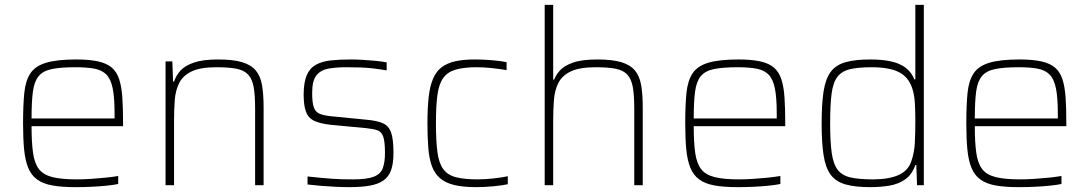

<svg xmlns="http://www.w3.org/2000/svg" viewBox="-20 -763 4488 791"><path d="M291 8Q234 8 195.5 1Q157 -6 133 -23.5Q109 -41 96.5 -71Q84 -101 79.5 -146Q75 -191 75 -254Q75 -329 80 -379.5Q85 -430 105 -460.5Q125 -491 170 -504.5Q215 -518 294 -518Q349 -518 384.5 -510Q420 -502 440.5 -484.5Q461 -467 471 -436.5Q481 -406 484 -361.5Q487 -317 487 -256V-243H110Q110 -177 116 -134Q122 -91 140 -67Q158 -43 195.5 -33.5Q233 -24 296 -24Q323 -24 354 -26Q385 -28 414.5 -31Q444 -34 467 -38V-5Q448 -1 418.5 2Q389 5 356 6.5Q323 8 291 8ZM452 -255V-296Q452 -360 444.5 -398Q437 -436 419 -455Q401 -474 369.5 -480Q338 -486 291 -486Q230 -486 193.5 -478.5Q157 -471 139 -449Q121 -427 115.5 -385.5Q110 -344 110 -275H472Z M662 0V-510H690L693 -427H697Q705 -451 723 -471.5Q741 -492 778 -505Q815 -518 879 -518Q940 -518 977 -507Q1014 -496 1033.5 -473Q1053 -450 1059.5 -412Q1066 -374 1066 -320V0H1031V-315Q1031 -371 1025 -404.5Q1019 -438 1002 -456Q985 -474 953.5 -480Q922 -486 872 -486Q806 -486 770 -469Q734 -452 718.5 -421.5Q703 -391 700 -350.5Q697 -310 697 -264V0Z M1420 8Q1394 8 1362.5 6.5Q1331 5 1301 2.5Q1271 0 1247 -3V-36Q1282 -32 1306 -30Q1330 -28 1349.5 -26.5Q1369 -25 1388.5 -24.5Q1408 -24 1434 -24Q1492 -24 1520 -35Q1548 -46 1557 -70Q1566 -94 1566 -133Q1566 -179 1559 -199.5Q1552 -220 1535.5 -226Q1519 -232 1489 -235L1341 -249Q1297 -254 1273 -266Q1249 -278 1240 -304Q1231 -330 1231 -373Q1231 -423 1243.5 -452.5Q1256 -482 1281 -496Q1306 -510 1342 -514Q1378 -518 1424 -518Q1447 -518 1473.5 -516.5Q1500 -515 1526 -512.5Q1552 -510 1573 -506V-473Q1544 -478 1518.5 -481Q1493 -484 1466.5 -485Q1440 -486 1407 -486Q1366 -486 1334 -480.5Q1302 -475 1284 -453Q1266 -431 1266 -380Q1266 -340 1273 -320.5Q1280 -301 1297.5 -294Q1315 -287 1345 -284L1488 -270Q1534 -266 1558 -255Q1582 -244 1591.5 -216.5Q1601 -189 1601 -133Q1601 -89 1591 -61.5Q1581 -34 1559 -19Q1537 -4 1502.5 2Q1468 8 1420 8Z M1942 8Q1887 8 1850.5 -1Q1814 -10 1792 -29.5Q1770 -49 1759 -79.5Q1748 -110 1744.5 -153.5Q1741 -197 1741 -254Q1741 -318 1746 -363Q1751 -408 1764 -438.5Q1777 -469 1799.5 -486Q1822 -503 1855.5 -510.5Q1889 -518 1937 -518Q1970 -518 2006.5 -515Q2043 -512 2067 -507V-474Q2041 -479 2006.5 -482.5Q1972 -486 1944 -486Q1890 -486 1856.5 -476Q1823 -466 1805.5 -441Q1788 -416 1782 -371Q1776 -326 1776 -256Q1776 -183 1782 -137Q1788 -91 1806 -66.5Q1824 -42 1858 -33Q1892 -24 1947 -24Q1979 -24 2014.5 -28Q2050 -32 2072 -37V-4Q2049 1 2012.5 4.5Q1976 8 1942 8Z M2224 0V-743H2259V-435H2263Q2270 -454 2287 -473Q2304 -492 2340.5 -505Q2377 -518 2441 -518Q2502 -518 2539 -507Q2576 -496 2595.5 -473Q2615 -450 2621.5 -412Q2628 -374 2628 -320V0H2593V-315Q2593 -371 2587 -404.5Q2581 -438 2564 -456Q2547 -474 2515.5 -480Q2484 -486 2434 -486Q2368 -486 2332 -469Q2296 -452 2280.5 -421.5Q2265 -391 2262 -350.5Q2259 -310 2259 -264V0Z M3019 8Q2962 8 2923.5 1Q2885 -6 2861 -23.5Q2837 -41 2824.5 -71Q2812 -101 2807.5 -146Q2803 -191 2803 -254Q2803 -329 2808 -379.5Q2813 -430 2833 -460.5Q2853 -491 2898 -504.5Q2943 -518 3022 -518Q3077 -518 3112.5 -510Q3148 -502 3168.5 -484.5Q3189 -467 3199 -436.5Q3209 -406 3212 -361.5Q3215 -317 3215 -256V-243H2838Q2838 -177 2844 -134Q2850 -91 2868 -67Q2886 -43 2923.5 -33.5Q2961 -24 3024 -24Q3051 -24 3082 -26Q3113 -28 3142.5 -31Q3172 -34 3195 -38V-5Q3176 -1 3146.5 2Q3117 5 3084 6.5Q3051 8 3019 8ZM3180 -255V-296Q3180 -360 3172.5 -398Q3165 -436 3147 -455Q3129 -474 3097.5 -480Q3066 -486 3019 -486Q2958 -486 2921.5 -478.5Q2885 -471 2867 -449Q2849 -427 2843.5 -385.5Q2838 -344 2838 -275H3200Z M3566 8Q3502 8 3462.5 -3.5Q3423 -15 3402 -43.5Q3381 -72 3373 -123.5Q3365 -175 3365 -255Q3365 -335 3373 -386.5Q3381 -438 3402 -466.5Q3423 -495 3462.5 -506.5Q3502 -518 3566 -518Q3615 -518 3651 -510Q3687 -502 3711 -484Q3735 -466 3747 -436H3751V-743H3786V0H3758L3755 -83H3751Q3737 -43 3708.5 -23.5Q3680 -4 3643 2Q3606 8 3566 8ZM3576 -24Q3642 -24 3682 -42Q3722 -60 3735 -100Q3747 -136 3749 -175Q3751 -214 3751 -269Q3751 -305 3749 -339Q3747 -373 3738 -400Q3722 -447 3682 -466.5Q3642 -486 3571 -486Q3516 -486 3482 -478Q3448 -470 3430 -446.5Q3412 -423 3406 -377Q3400 -331 3400 -255Q3400 -179 3406.5 -133Q3413 -87 3431 -63.5Q3449 -40 3484 -32Q3519 -24 3576 -24Z M4177 8Q4120 8 4081.5 1Q4043 -6 4019 -23.5Q3995 -41 3982.5 -71Q3970 -101 3965.5 -146Q3961 -191 3961 -254Q3961 -329 3966 -379.5Q3971 -430 3991 -460.5Q4011 -491 4056 -504.5Q4101 -518 4180 -518Q4235 -518 4270.5 -510Q4306 -502 4326.5 -484.5Q4347 -467 4357 -436.5Q4367 -406 4370 -361.5Q4373 -317 4373 -256V-243H3996Q3996 -177 4002 -134Q4008 -91 4026 -67Q4044 -43 4081.5 -33.5Q4119 -24 4182 -24Q4209 -24 4240 -26Q4271 -28 4300.5 -31Q4330 -34 4353 -38V-5Q4334 -1 4304.5 2Q4275 5 4242 6.5Q4209 8 4177 8ZM4338 -255V-296Q4338 -360 4330.5 -398Q4323 -436 4305 -455Q4287 -474 4255.5 -480Q4224 -486 4177 -486Q4116 -486 4079.5 -478.5Q4043 -471 4025 -449Q4007 -427 4001.5 -385.5Q3996 -344 3996 -275H4358Z"/></svg>

Font: Saira Thin
Style: Regular
Weight: 100
Designer: Hector Gatti with collaboration of the Omnibus-Type team
Foundry: Omnibus-Type
Version: Version 1.101